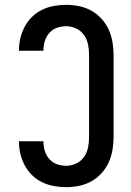

<svg xmlns="http://www.w3.org/2000/svg" viewBox="-20 -763 540 791"><path d="M253 8Q227 8 202 3.5Q177 -1 154 -12Q131 -23 112.5 -41Q94 -59 82 -81.5Q70 -104 64 -129Q58 -154 58 -179Q58 -179 58 -179.5Q58 -180 58 -181H159Q159 -181 159 -180.5Q159 -180 159 -180Q159 -160 164.5 -141.5Q170 -123 183 -108Q196 -93 214.5 -86.5Q233 -80 253 -80Q274 -80 294 -89.5Q314 -99 326.5 -117Q339 -135 343 -156.5Q347 -178 347 -200V-535Q347 -557 343 -578.5Q339 -600 326.5 -618Q314 -636 294 -645.5Q274 -655 253 -655Q233 -655 214.5 -648.5Q196 -642 183 -627Q170 -612 164.5 -593.5Q159 -575 159 -555Q159 -555 159 -554.5Q159 -554 159 -554H58Q58 -555 58 -555.5Q58 -556 58 -556Q58 -581 64 -606Q70 -631 82 -653.5Q94 -676 112.5 -694Q131 -712 154 -723Q177 -734 202 -738.5Q227 -743 253 -743Q280 -743 306.5 -737.5Q333 -732 356.5 -719Q380 -706 398.5 -685.5Q417 -665 428 -640.5Q439 -616 443.5 -589Q448 -562 448 -535V-200Q448 -173 443.5 -146Q439 -119 428 -94.5Q417 -70 398.5 -49.5Q380 -29 356.5 -16Q333 -3 306.5 2.5Q280 8 253 8Z"/></svg>

Font: Iosevka SS04 Semibold
Style: Regular
Weight: 600
Monospace: yes
Designer: Belleve Invis
Foundry: Belleve Invis
Version: Version 19.0.0; ttfautohint (v1.8.4)